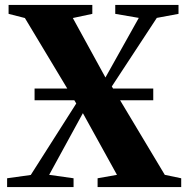

<svg xmlns="http://www.w3.org/2000/svg" viewBox="-20 -763 768 783"><path d="M105.5 -49.5 291 -341 81.5 -689.5 15 -706.5V-743H356.5V-706.5L277 -689.5L410 -447L546 -690L450 -706.5V-743H708V-706.5L619.5 -690L436 -410.5L652 -50L719 -36V0H378V-36L457 -50L318 -301.5L180.5 -50L280 -36V0H9V-36ZM605 -402V-354H121V-402Z"/></svg>

Font: Merriweather 96pt ExtraBold
Style: Regular
Weight: 800
Version: Version 2.100